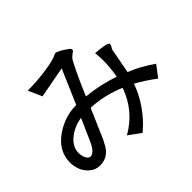

<svg xmlns="http://www.w3.org/2000/svg" viewBox="-176 -963 1353 1353"><g transform="rotate(-45 500.0 -286.5)"><path d="M709 -504Q817 -496 829 -479V-473Q829 -463 817 -445L813 -440L777 -248Q867 -213 961 -147L897 -63Q817 -123 751 -158Q702 -22 594 89L549 130L458 64Q613 -23 674 -194Q547 -249 415 -254L319 -33L305 -7Q263 81 176 81Q131 81 98.5 53Q66 25 52.5 -11Q39 -47 39 -84Q39 -204 155 -279Q249 -340 357 -340L467 -595L232 -551L187 -653Q283 -653 379 -667.5Q475 -682 509 -703Q538 -702 608 -649L613 -640V-628Q607 -622 590 -610Q573 -598 564 -583Q555 -568 525 -506.5Q495 -445 448 -334Q575 -322 700 -279Q714 -354 714 -432Q714 -467 709 -504ZM317 -252Q238 -239 183.5 -193.5Q129 -148 129 -85Q136 -17 171 -11Q211 -11 246 -92Z"/></g></svg>

Font: cwTeXHei
Style: Medium
Weight: 500
Version: Version 1.17